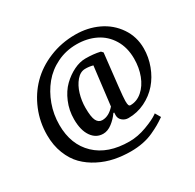

<svg xmlns="http://www.w3.org/2000/svg" viewBox="-138 -662 940 924"><g transform="rotate(-30 332.0 -199.5)"><path d="M388.2 -337.9Q365.7 -343.8 345.2 -343.3Q318.4 -343.3 296.6 -317.9Q274.9 -292.5 263.9 -255.4Q252.9 -218.3 252.9 -179.7Q252.9 -127.9 263.4 -107.9Q273.9 -87.9 294.4 -87.9Q330.6 -87.9 362.3 -124ZM367.7 -466.3Q309.1 -466.3 259 -441.9Q209 -417.5 175.3 -376.5Q141.6 -335.4 122.3 -282.2Q103 -229 103 -170.9Q103 -61.5 170.2 2.4Q237.3 66.4 356.4 66.4Q402.8 66.4 451.4 48.3Q500 30.3 523.4 13.7L528.3 9.8L545.9 40L542 42.5Q522.9 55.7 506.8 64.9Q490.7 74.2 464.4 86.4Q438 98.6 406 105Q374 111.3 338.4 111.3Q292 111.3 248.8 102.5Q205.6 93.8 164.8 73Q124 52.2 94 22Q64 -8.3 45.7 -54.7Q27.3 -101.1 27.3 -158.2Q27.3 -230.5 54 -294.9Q80.6 -359.4 127.2 -406.7Q173.8 -454.1 241.2 -481.9Q308.6 -509.8 385.7 -509.8Q454.6 -509.8 512 -482.7Q569.3 -455.6 604.2 -404.3Q639.2 -353 639.2 -288.1Q639.2 -239.3 621.8 -192.6Q604.5 -146 574.2 -111.1Q543.9 -76.2 500.5 -54.9Q457 -33.7 408.2 -33.7Q389.2 -33.7 375 -45.7Q360.8 -57.6 360.8 -75.7L361.3 -91.3H356.9Q339.8 -66.4 315.2 -47.6Q290.5 -28.8 265.6 -28.8Q226.1 -28.8 201.9 -63.5Q177.7 -98.1 177.7 -159.2Q177.7 -209 196.3 -252.9Q214.8 -296.9 243.7 -325Q272.5 -353 306.2 -369.4Q339.8 -385.7 371.1 -385.7Q416 -385.7 451.2 -377.4L453.1 -376.5L461.9 -367.2L441.9 -188Q435.5 -130.4 435.5 -111.8Q435.5 -95.2 438.2 -88.9Q440.9 -82.5 447.3 -82.5Q483.4 -82.5 512.7 -108.2Q542 -133.8 558.1 -176Q574.2 -218.3 574.2 -268.1Q574.2 -330.1 546.6 -375.5Q519 -420.9 472.4 -443.6Q425.8 -466.3 367.7 -466.3Z"/></g></svg>

Font: Neuton
Style: Regular
Weight: 400
Designer: Brian M Zick
Version: Version 1.3